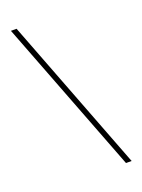

<svg xmlns="http://www.w3.org/2000/svg" viewBox="-146 -778 671 906"><g transform="rotate(-20 189.0 -325.0)"><path d="M27.8 -710.9H56.2L353 61H324.7Z"/></g></svg>

Font: Roboto-Thin
Style: Regular
Weight: 250
Designer: Google
Version: Version 1.100141; 2013; ttfautohint (v0.94.14-c901) -l 8 -r 